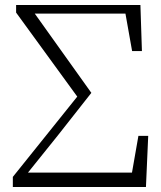

<svg xmlns="http://www.w3.org/2000/svg" viewBox="-20 -743 639 763"><path d="M31 0V-40L299 -374L298 -344L44 -693V-723H538L544 -540H505L473 -720L503 -689H307H112V-676L101 -713L343 -374L210 -205L71 -32L83 -74V-57H532L498 -20L530 -203H569L560 0Z"/></svg>

Font: Early Summer Mincho VF
Style: Regular
Weight: 250
Designer: GuiWonder
Version: Version 1.002